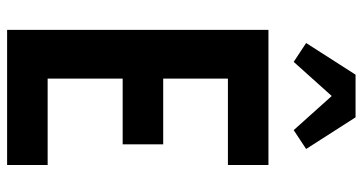

<svg xmlns="http://www.w3.org/2000/svg" viewBox="-260 -760 1020 540"><g transform="rotate(90 250.0 -490.0)"><path d="M64 0V-735H444V-621H201V-439H386V-325H201V-114H444V0ZM154 -806 101 -841 190 -980H310L399 -841L346 -806L250 -913Z"/></g></svg>

Font: Iosevka Curly Heavy
Style: Regular
Weight: 900
Monospace: yes
Designer: Belleve Invis
Foundry: Belleve Invis
Version: Version 22.1.2; ttfautohint (v1.8.4)